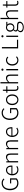

<svg xmlns="http://www.w3.org/2000/svg" viewBox="3751 -4586 1089 8631"><g transform="rotate(-90 4295.5 -270.5)"><path d="M376 13C473 13 549 -21 595 -70V-363H368V-312H537V-93C504 -60 444 -41 382 -41C218 -41 123 -168 123 -367C123 -564 224 -688 386 -688C465 -688 515 -655 552 -615L587 -654C547 -696 484 -742 385 -742C193 -742 60 -598 60 -365C60 -132 188 13 376 13Z M977 13C1054 13 1104 -12 1147 -39L1125 -82C1085 -54 1040 -36 983 -36C868 -36 791 -127 788 -257H1166C1168 -270 1169 -284 1169 -299C1169 -455 1092 -547 963 -547C842 -547 729 -439 729 -266C729 -91 840 13 977 13ZM788 -303C799 -425 877 -497 964 -497C1057 -497 1116 -432 1116 -303Z M1311 0H1369V-399C1431 -463 1475 -495 1537 -495C1619 -495 1654 -444 1654 -333V0H1712V-341C1712 -478 1661 -547 1550 -547C1477 -547 1422 -505 1368 -452H1366L1359 -533H1311Z M1904 0H1962V-399C2024 -463 2068 -495 2130 -495C2212 -495 2247 -444 2247 -333V0H2305V-341C2305 -478 2254 -547 2143 -547C2070 -547 2015 -505 1961 -452H1959L1952 -533H1904Z M2701 13C2778 13 2828 -12 2871 -39L2849 -82C2809 -54 2764 -36 2707 -36C2592 -36 2515 -127 2512 -257H2890C2892 -270 2893 -284 2893 -299C2893 -455 2816 -547 2687 -547C2566 -547 2453 -439 2453 -266C2453 -91 2564 13 2701 13ZM2512 -303C2523 -425 2601 -497 2688 -497C2781 -497 2840 -432 2840 -303Z M3533 13C3630 13 3706 -21 3752 -70V-363H3525V-312H3694V-93C3661 -60 3601 -41 3539 -41C3375 -41 3280 -168 3280 -367C3280 -564 3381 -688 3543 -688C3622 -688 3672 -655 3709 -615L3744 -654C3704 -696 3641 -742 3542 -742C3350 -742 3217 -598 3217 -365C3217 -132 3345 13 3533 13Z M4127 13C4256 13 4368 -89 4368 -266C4368 -444 4256 -547 4127 -547C3998 -547 3886 -444 3886 -266C3886 -89 3998 13 4127 13ZM4127 -37C4023 -37 3947 -130 3947 -266C3947 -402 4023 -496 4127 -496C4231 -496 4308 -402 4308 -266C4308 -130 4231 -37 4127 -37Z M4659 13C4683 13 4717 4 4748 -7L4734 -52C4715 -44 4689 -37 4669 -37C4598 -37 4580 -81 4580 -148V-484H4733V-533H4580V-687H4531L4524 -533L4439 -528V-484H4522V-152C4522 -53 4554 13 4659 13Z M4861 0H4919V-399C4981 -463 5025 -495 5087 -495C5169 -495 5204 -444 5204 -333V0H5262V-341C5262 -478 5211 -547 5100 -547C5027 -547 4972 -505 4918 -451L4919 -567V-795H4861Z M5450 0H5508V-533H5450ZM5480 -658C5506 -658 5529 -677 5529 -704C5529 -734 5506 -752 5480 -752C5453 -752 5431 -734 5431 -704C5431 -677 5453 -658 5480 -658Z M5907 13C5974 13 6031 -16 6077 -56L6049 -96C6013 -64 5965 -37 5910 -37C5798 -37 5724 -130 5724 -266C5724 -402 5805 -496 5911 -496C5961 -496 6000 -473 6033 -442L6066 -482C6029 -515 5981 -547 5910 -547C5778 -547 5663 -444 5663 -266C5663 -89 5768 13 5907 13Z M6434 0H6826V-52H6494V-729H6434Z M6950 0H7008V-533H6950ZM6980 -658C7006 -658 7029 -677 7029 -704C7029 -734 7006 -752 6980 -752C6953 -752 6931 -734 6931 -704C6931 -677 6953 -658 6980 -658Z M7382 254C7538 254 7638 166 7638 73C7638 -12 7581 -50 7460 -50H7348C7271 -50 7248 -79 7248 -117C7248 -151 7267 -173 7290 -191C7314 -177 7347 -169 7376 -169C7481 -169 7564 -247 7564 -357C7564 -411 7541 -457 7509 -485H7629V-533H7447C7430 -540 7405 -547 7376 -547C7271 -547 7185 -469 7185 -358C7185 -294 7219 -241 7253 -213V-209C7229 -191 7194 -156 7194 -110C7194 -68 7215 -40 7242 -24V-19C7193 14 7162 61 7162 108C7162 198 7249 254 7382 254ZM7376 -213C7305 -213 7243 -271 7243 -358C7243 -446 7303 -500 7376 -500C7448 -500 7508 -446 7508 -358C7508 -271 7446 -213 7376 -213ZM7389 210C7280 210 7217 166 7217 101C7217 65 7237 26 7283 -6C7310 0 7338 3 7350 3H7459C7538 3 7580 24 7580 81C7580 145 7505 210 7389 210Z M7750 0H7808V-399C7870 -463 7914 -495 7976 -495C8058 -495 8093 -444 8093 -333V0H8151V-341C8151 -478 8100 -547 7989 -547C7916 -547 7861 -505 7807 -451L7808 -567V-795H7750Z M8489 13C8513 13 8547 4 8578 -7L8564 -52C8545 -44 8519 -37 8499 -37C8428 -37 8410 -81 8410 -148V-484H8563V-533H8410V-687H8361L8354 -533L8269 -528V-484H8352V-152C8352 -53 8384 13 8489 13Z"/></g></svg>

Font: Genne Gothic Light
Style: Regular
Weight: 300
Designer: Ryoko NISHIZUKA (kana & ideographs); Paul D. Hunt (Latin, Greek & Cyrillic); Wenlong ZHANG (bopomofo); Sandoll Communica
Foundry: Adobe Systems Incorporated
Version: Version 1.004;PS 1.004;hotconv 16.6.51;makeotf.lib2.5.65220